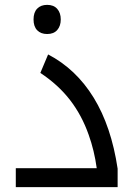

<svg xmlns="http://www.w3.org/2000/svg" viewBox="-20 -770 549 790"><path d="M45 -78H378Q368 -151 345 -215Q317 -295 268.5 -358Q220 -421 146 -470L178 -546Q293 -486 365.5 -368Q438 -250 464 -76V0H45ZM174 -630Q148 -630 133 -645.5Q118 -661 118 -690Q118 -719 133 -734.5Q148 -750 174 -750Q201 -750 215.5 -733.5Q230 -717 230 -690Q230 -663 215.5 -646.5Q201 -630 174 -630Z"/></svg>

Font: Noto Kufi Arabic
Style: Regular
Weight: 400
Designer: Monotype Design Team, David Williams, Khaled Hosny
Foundry: Google LLC
Version: Version 2.109; ttfautohint (v1.8.4.7-5d5b)